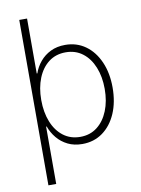

<svg xmlns="http://www.w3.org/2000/svg" viewBox="-100 -795 782 1065"><g transform="rotate(-10 291.5 -262.0)"><path d="M310.5 11.2Q264.6 11.2 229 -6.3Q193.4 -23.9 168.9 -53.5Q144.5 -83 131.8 -118.7H128.4V204.1H84.5V-727.5H128.4V-418H131.8Q144 -453.6 168.5 -482.9Q192.9 -512.2 228.5 -529.5Q264.2 -546.9 310.5 -546.9Q375.5 -546.9 424.8 -511.5Q474.1 -476.1 501.7 -413.1Q529.3 -350.1 529.3 -268.6Q529.3 -186.5 502 -123.3Q474.6 -60.1 425.3 -24.4Q376 11.2 310.5 11.2ZM306.2 -29.8Q361.3 -29.8 401.4 -60.8Q441.4 -91.8 463.1 -145.8Q484.9 -199.7 484.9 -268.6Q484.9 -337.4 463.1 -391.1Q441.4 -444.8 401.4 -475.3Q361.3 -505.9 306.2 -505.9Q251 -505.9 210.9 -475.6Q170.9 -445.3 149.2 -391.6Q127.4 -337.9 127.4 -268.6Q127.4 -199.2 148.9 -145.3Q170.4 -91.3 210.7 -60.5Q251 -29.8 306.2 -29.8Z"/></g></svg>

Font: Inter 18pt ExtraLight
Style: Regular
Weight: 250
Designer: Rasmus Andersson
Foundry: rsms
Version: Version 4.001;git-66647c0bb